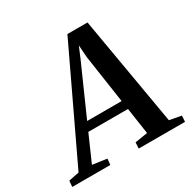

<svg xmlns="http://www.w3.org/2000/svg" viewBox="-237 -904 1055 1063"><g transform="rotate(-30 290.0 -373.0)"><path d="M-72 0 -68.5 -38.5 -2 -51.5 328 -746.5H456.5L576 -52.5L651.5 -38.5L649 0H353L355 -38.5L436 -51.5L411 -219.5H157.5L83.5 -51.5L175 -38.5L171.5 0ZM182 -275H402.5L357 -582.5L351.5 -660.5L322 -590.5Z"/></g></svg>

Font: Merriweather 48pt SemiBold
Style: Italic
Weight: 600
Italic angle: -7.8°
Designer: Eben Sorkin
Foundry: Eben Sorkin
Version: Version 2.101